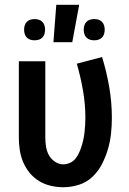

<svg xmlns="http://www.w3.org/2000/svg" viewBox="-20 -777 540 805"><path d="M246 8Q219 8 193 2Q167 -4 144.5 -17.5Q122 -31 105 -51.5Q88 -72 77.5 -96.5Q67 -121 63 -147.5Q59 -174 59 -200V-520H170V-200Q170 -181 173 -162Q176 -143 185 -126.5Q194 -110 210.5 -99Q227 -88 245 -88Q260 -88 274 -94.5Q288 -101 297 -112.5Q306 -124 312 -137.5Q318 -151 322.5 -165.5Q327 -180 330 -194.5Q333 -209 334.5 -223.5Q336 -238 337 -253Q338 -268 338 -283Q338 -340 328 -397.5Q318 -455 302 -510L408 -538Q427 -476 438 -412Q449 -348 449 -283Q449 -250 445.5 -217Q442 -184 432.5 -151.5Q423 -119 407.5 -89Q392 -59 368 -36Q344 -13 311.5 -2.5Q279 8 246 8ZM204 -600 216 -757H312L283 -600ZM375 -608Q366 -608 357.5 -610.5Q349 -613 342.5 -619.5Q336 -626 333.5 -635Q331 -644 331 -653Q331 -661 333.5 -670Q336 -679 342.5 -685.5Q349 -692 357.5 -694.5Q366 -697 375 -697Q384 -697 392.5 -694.5Q401 -692 407.5 -685.5Q414 -679 416.5 -670Q419 -661 419 -653Q419 -644 416.5 -635Q414 -626 407.5 -619.5Q401 -613 392.5 -610.5Q384 -608 375 -608ZM125 -608Q116 -608 107.5 -610.5Q99 -613 92.5 -619.5Q86 -626 83.5 -635Q81 -644 81 -653Q81 -661 83.5 -670Q86 -679 92.5 -685.5Q99 -692 107.5 -694.5Q116 -697 125 -697Q134 -697 142.5 -694.5Q151 -692 157.5 -685.5Q164 -679 166.5 -670Q169 -661 169 -653Q169 -644 166.5 -635Q164 -626 157.5 -619.5Q151 -613 142.5 -610.5Q134 -608 125 -608Z"/></svg>

Font: Iosevka Curly
Style: Bold
Weight: 700
Monospace: yes
Designer: Belleve Invis
Foundry: Belleve Invis
Version: Version 22.1.2; ttfautohint (v1.8.4)